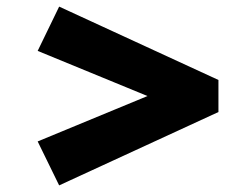

<svg xmlns="http://www.w3.org/2000/svg" viewBox="-20 -548 742 581"><path d="M159 13 94 -120 527 -299V-216L94 -394L159 -528L641 -306V-209Z"/></svg>

Font: Lexend Peta
Style: Bold
Weight: 700
Designer: Bonnie Shaver-Troup, Thomas Jockin
Foundry: Lexend
Version: Version 1.007